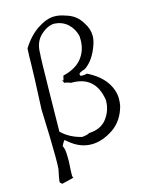

<svg xmlns="http://www.w3.org/2000/svg" viewBox="-145 -894 905 1183"><g transform="rotate(-15 308.0 -302.5)"><path d="M101 202Q104 202 129 195.5Q154 189 178 183Q172 182 172 162Q172 141 176 80V61Q176 -9 163 -20Q179 -55 188 -56L187 -55Q187 -51 204 -39Q267 14 341 14Q408 14 480 -34Q547 -81 570 -170Q574 -192 574 -213Q574 -270 537.5 -322.5Q501 -375 424 -414Q406 -410 395 -410Q379 -410 379 -418Q379 -419 379.5 -425.5Q380 -432 419 -445Q477 -485 507 -573Q518 -603 518 -631Q518 -675 491 -715Q457 -775 391 -793Q354 -807 320 -807Q271 -807 213 -769Q155 -731 110 -659Q107 -607 107 -559.5Q107 -512 96 -272Q104 -71 104 33Q104 80 102 108Q88 173 88 184V188Q89 193 101 202ZM295 -45Q256 -54 223.5 -71.5Q191 -89 167 -113Q167 -119 170.5 -359.5Q174 -600 177 -607V-610Q177 -681 220 -721.5Q263 -762 307 -764Q359 -761 393 -730Q427 -699 439 -651L440 -625Q440 -559 401.5 -509.5Q363 -460 280 -440L273 -410Q266 -417 265 -417L274 -394V-395Q274 -396 276 -396Q281 -396 307 -388L306 -389Q306 -388 311 -385H320Q469 -385 494 -229V-223Q494 -161 456 -110.5Q418 -60 341 -57Q333 -49 295 -45Z"/></g></svg>

Font: Xiaobo Songti 小帛宋体
Style: Regular
Weight: 400
Version: Version 1.501;March 17, 2024;FontCreator 14.0.0.2814 64-bit